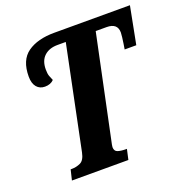

<svg xmlns="http://www.w3.org/2000/svg" viewBox="-128 -830 910 946"><g transform="rotate(-20 327.0 -357.0)"><path d="M90 0 103 -54H109Q133 -54 154.5 -64Q176 -74 184 -113L295 -652H252Q208 -652 182 -628Q156 -604 156 -558Q156 -536 160.5 -523.5Q165 -511 171 -498Q154 -480 124 -480Q97 -480 81 -499Q65 -518 65 -554Q65 -640 117 -677Q169 -714 257 -714H654L616 -518H555Q557 -529 559.5 -546Q562 -563 564 -579Q566 -595 566 -603Q566 -652 509 -652H452L341 -124Q334 -93 334 -86Q334 -65 350.5 -59.5Q367 -54 393 -54H398L386 0Z"/></g></svg>

Font: Noto Serif ExtraCondensed ExtraBold
Style: Italic
Weight: 800
Width: 2
Italic angle: -12°
Designer: Monotype Design Team
Foundry: Monotype Imaging Inc.
Version: Version 2.013